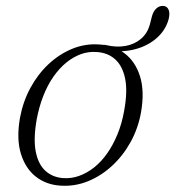

<svg xmlns="http://www.w3.org/2000/svg" viewBox="-20 -606 580 635"><path d="M537.5 -541.5Q526.5 -503.5 495.2 -477.5Q464 -451.5 420 -441.5Q376 -431.5 327.5 -441.5Q321.5 -443 319 -445Q316.5 -447 318.5 -452.5Q319 -456 321.8 -457.2Q324.5 -458.5 330.5 -457Q365.5 -448.5 395.8 -454.2Q426 -460 446.8 -478Q467.5 -496 475.5 -524.5L482.5 -552Q487 -568.5 496.5 -577.5Q506 -586.5 518 -586.5Q531.5 -586.5 537.2 -574.8Q543 -563 537.5 -541.5ZM306.5 -459Q355.5 -457 391.5 -430Q427.5 -403 443 -353.8Q458.5 -304.5 446.5 -235Q437 -181.5 411.8 -136Q386.5 -90.5 350.2 -57.2Q314 -24 270.8 -6.5Q227.5 11 181 8Q134 5.5 99.2 -21.2Q64.5 -48 49.2 -97.2Q34 -146.5 46 -216Q56 -270 80.5 -315.2Q105 -360.5 140.5 -393.8Q176 -427 218.5 -444.5Q261 -462 306.5 -459ZM188.5 -17Q215.5 -15 241.5 -24.2Q267.5 -33.5 291.2 -52.2Q315 -71 334.5 -98.8Q354 -126.5 368.5 -161.8Q383 -197 390.5 -239Q402.5 -304 393.8 -346.2Q385 -388.5 360.5 -410.2Q336 -432 299 -434Q272.5 -436 247.2 -426.8Q222 -417.5 199 -398.8Q176 -380 156.8 -352.5Q137.5 -325 123.5 -289.5Q109.5 -254 101.5 -212Q90 -147 98.2 -104.8Q106.5 -62.5 130.2 -41Q154 -19.5 188.5 -17Z"/></svg>

Font: Fraunces ExtraLight
Style: Italic
Weight: 250
Italic angle: -16°
Version: Version 1.000;[b76b70a41]